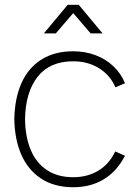

<svg xmlns="http://www.w3.org/2000/svg" viewBox="-20 -770 579 805"><path d="M40 -270Q41.5 -357.5 70 -421.5Q98.5 -485.5 153.5 -520.2Q208.5 -555 287 -555Q336.5 -555 380 -538.8Q423.5 -522.5 455.5 -492.2Q487.5 -462 504 -421L464 -404Q441.5 -455.5 394.8 -484.2Q348 -513 287 -513Q188.5 -513 137.5 -447.8Q86.5 -382.5 85 -270Q86 -195.5 109 -141Q132 -86.5 177 -56.8Q222 -27 287 -27Q347 -27 392.8 -54.8Q438.5 -82.5 463 -135L504 -117Q470.5 -52 415.5 -18.5Q360.5 15 287 15Q208.5 15 153.5 -20.5Q98.5 -56 70 -120.2Q41.5 -184.5 40 -270ZM264 -750H310L410 -630H360L287 -715L214 -630H164Z"/></svg>

Font: Tap Sans
Style: Regular
Weight: 400
Designer: Tap Payments
Foundry: Tap Payments
Version: Version 1.001;Glyphs 3.1.2 (3151)